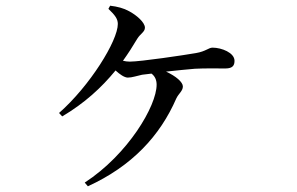

<svg xmlns="http://www.w3.org/2000/svg" viewBox="-20 -598 1040 673"><path d="M360 -567C383 -545 393 -532 393 -514C393 -455 295 -297 187 -202L198 -190C276 -236 336 -291 385 -351C399 -338 416 -326 428 -326C443 -326 459 -332 478 -336L511 -340C523 -331 529 -318 529 -301C529 -227 429 -57 277 42L288 55C443 -16 541 -122 598 -253C606 -270 621 -279 621 -295C621 -310 597 -331 562 -347C599 -351 638 -355 663 -357C699 -359 743 -358 770 -358C797 -358 802 -370 802 -385C802 -413 757 -431 725 -431C711 -431 702 -418 667 -412C627 -405 473 -382 435 -382C427 -382 419 -383 411 -385C429 -410 445 -435 461 -462C472 -480 488 -486 488 -501C488 -520 457 -546 432 -559C414 -569 392 -575 366 -578Z"/></svg>

Font: Noto Serif CJK JP Medium
Style: Regular
Weight: 500
Designer: Ryoko NISHIZUKA 西塚涼子 (kana & ideographs); Frank Grießhammer (Latin, Greek & Cyrillic); Wenlong ZHANG 张文龙 (bopomofo); San
Foundry: Adobe Systems Incorporated
Version: Version 1.000;PS 1;hotconv 16.6.53;makeotf.lib2.5.65590